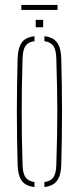

<svg xmlns="http://www.w3.org/2000/svg" viewBox="-20 -750 318 774"><path d="M51 -85Q49.5 -138.5 48.8 -192.2Q48 -246 48 -299.5Q48 -353 48.8 -406.8Q49.5 -460.5 51 -514Q52.5 -557 67.8 -578.5Q83 -600 119 -604V-584Q93.5 -580.5 82.8 -565Q72 -549.5 71 -514Q69 -450.5 68.2 -399Q67.5 -347.5 67.5 -299.5Q67.5 -251.5 68.2 -200Q69 -148.5 71 -85Q72 -50 83.2 -34.8Q94.5 -19.5 119 -16V4Q83 0 67.8 -21.2Q52.5 -42.5 51 -85ZM159 4V-16Q184 -19.5 195 -34.8Q206 -50 207 -85Q209 -148.5 210 -200Q211 -251.5 211 -299.5Q211 -347.5 210 -399Q209 -450.5 207 -514Q206 -549.5 195.2 -565Q184.5 -580.5 159 -584V-604Q183 -601.5 197.5 -591Q212 -580.5 219 -561.8Q226 -543 227 -514Q228.5 -460.5 229.2 -406.8Q230 -353 230 -299.5Q230 -246 229.2 -192.2Q228.5 -138.5 227 -85Q226 -57 219 -38.2Q212 -19.5 197.5 -9.2Q183 1 159 4ZM124 -640V-670H154V-640ZM66 -730H212V-710H66Z"/></svg>

Font: Big Shoulders Stencil Display SC Thin
Style: Regular
Weight: 100
Designer: Patric King
Foundry: XO Type Co
Version: Version 2.001